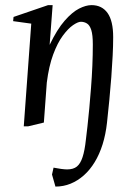

<svg xmlns="http://www.w3.org/2000/svg" viewBox="-20 -481 508 731"><path d="M70.5 0 99 -391 30 -400.5 31.6 -416.5 163 -461.5H180.4L169 -310.2Q197.6 -369.7 226.3 -402.3Q254.9 -434.9 281 -448.2Q307.1 -461.5 328.5 -461.5Q368 -461.5 389.5 -431.5Q410.9 -401.5 410.9 -339.5Q410.9 -306.6 408.9 -268.2Q406.9 -229.9 403.8 -187.4Q400.7 -145 396.4 -101.3Q392.1 -57.6 387.4 -14Q382.4 31 370.6 68.6Q358.8 106.1 340.7 136Q322.6 165.8 299.2 186.6Q275.8 207.3 248.6 218.4Q221.5 229.4 191.1 229.4L178 183.5L183.9 157.3Q197.3 160 211.8 162Q226.3 164 235.6 164Q259.3 164 272.8 153Q286.3 142.1 294.4 117.1Q302.6 92.1 307 50.9Q309.6 29.7 313.1 -1Q316.6 -31.7 320 -69Q323.4 -106.3 326.6 -147.4Q329.8 -188.5 331.6 -230.2Q333.4 -271.8 333.4 -312Q333.4 -347.8 327.6 -366.4Q321.7 -385 311.2 -391.5Q300.7 -398.1 288 -398.1Q276.9 -398.1 258.1 -385.3Q239.4 -372.5 219 -344.9Q198.7 -317.4 182.4 -273.3Q166.1 -229.3 158.2 -166.8L147 -14.4L87.1 0Z"/></svg>

Font: Ancizar Serif Light
Style: Italic
Weight: 300
Italic angle: -4°
Designer: Cesar Puertas, Viviana Monsalve, Julian Moncada, Julian Prieto, Jose Castro, Felipe Aragon, Mariel Hernandez, Sara Alarc
Version: Version 8.100